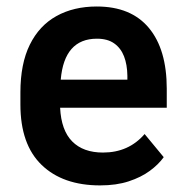

<svg xmlns="http://www.w3.org/2000/svg" viewBox="-20 -558 564 588"><path d="M490.7 -286.1V-228H164.1Q167.5 -158.7 201.2 -124.8Q234.9 -90.8 295.4 -90.8Q374 -90.8 422.9 -147.5L481.4 -76.7Q465.3 -54.2 438.7 -34.7Q412.1 -15.1 374.3 -2.7Q336.4 9.8 286.6 9.8Q172.4 9.8 107.4 -53Q42.5 -115.7 42.5 -237.8V-274.9Q42.5 -362.8 71.3 -421.1Q100.1 -479.5 152.8 -508.8Q205.6 -538.1 276.4 -538.1Q381.3 -538.1 436 -472.4Q490.7 -406.7 490.7 -286.1ZM370.1 -314V-326.2Q369.6 -359.9 359.9 -385.3Q350.1 -410.6 329.8 -425Q309.6 -439.5 276.9 -439.5Q176.8 -439.5 166 -314Z"/></svg>

Font: Robert Sans
Style: Bold
Weight: 700
Designer: Christian Robertson (extended by Adam Twardoch)
Foundry: Google
Version: Version 12.135;April 2, 2019;FontCreator 11.5.0.2425 64-bit;